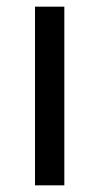

<svg xmlns="http://www.w3.org/2000/svg" viewBox="-20 -556 298 576"><path d="M173 0H85V-536H173Z"/></svg>

Font: Noto Sans Soyombo
Style: Regular
Weight: 400
Designer: Monotype Design Team
Foundry: Monotype Imaging Inc.
Version: Version 2.001; ttfautohint (v1.8.4.7-5d5b)